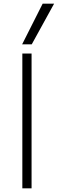

<svg xmlns="http://www.w3.org/2000/svg" viewBox="-20 -1020 313 1040"><path d="M101 0V-730H151V0ZM152 -780H100L211 -1000H273Z"/></svg>

Font: M PLUS 1 Light
Style: Regular
Weight: 300
Designer: Coji Morishita
Foundry: UNDERFOREST DESIGN
Version: Version 1.001